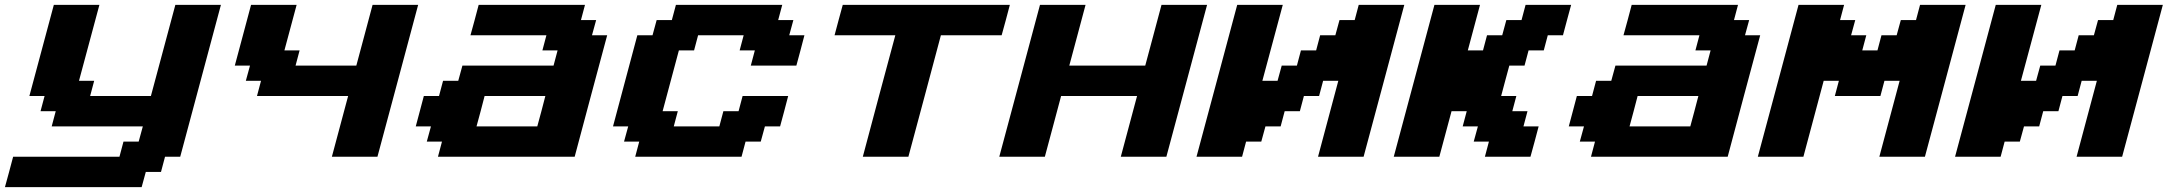

<svg xmlns="http://www.w3.org/2000/svg" viewBox="-54 -645 8919 790"><path d="M-33.7 125H528.8L545.9 62.5H608.4L625 0H687.5Q715.3 -104 771.2 -312.3Q827.1 -520.5 855 -625H667.5Q650.4 -562.5 617.2 -437.5Q584 -312.5 566.9 -250H316.9L333.5 -312.5H271L355 -625H167.5Q150.9 -562.5 117.2 -437.5Q83.5 -312.5 66.9 -250H129.4L112.8 -187.5H175.3L158.7 -125H533.7L516.6 -62.5H454.1L437.5 0H0Q-5.4 21 -16.6 62.5Q-27.8 104 -33.7 125Z M1311.5 0H1499Q1526.9 -104 1582.8 -312.3Q1638.7 -520.5 1666.5 -625H1479Q1467.8 -583.5 1445.6 -500Q1423.3 -416.5 1412.1 -375H1162.1L1178.7 -437.5H1116.2L1166.5 -625H979Q967.8 -583.5 945.6 -500Q923.3 -416.5 912.1 -375H974.6L957.5 -312.5H1020L1003.4 -250H1378.4Q1367.2 -208.5 1345 -125.2Q1322.8 -42 1311.5 0Z M1748 0H2310.5Q2332.5 -83 2377.2 -250Q2421.9 -417 2444.3 -500H2381.8L2398.9 -562.5H2336.4L2353 -625H1915.5Q1910.2 -604 1898.9 -562.3Q1887.7 -520.5 1881.8 -500H2194.3L2177.7 -437.5H2240.2L2223.6 -375H1848.6L1831.5 -312.5H1769L1752.4 -250H1689.9Q1684.6 -229 1673.3 -187.3Q1662.1 -145.5 1656.7 -125H1719.2L1702.1 -62.5H1764.6ZM2156.7 -125H1906.7Q1912.6 -145.5 1923.6 -187.3Q1934.6 -229 1939.9 -250H2189.9Q2184.6 -229 2173.6 -187.3Q2162.6 -145.5 2156.7 -125Z M2559.6 0H2997.1L3013.7 -62.5H3076.2L3093.3 -125H3155.8Q3161.6 -145.5 3172.6 -187.3Q3183.6 -229 3189 -250H3001.5L2984.9 -187.5H2922.4L2905.8 -125H2718.3L2734.9 -187.5H2672.4Q2683.6 -229 2705.8 -312.3Q2728 -395.5 2739.3 -437.5H2801.8L2818.4 -500H3005.9L2989.3 -437.5H3051.8L3035.2 -375H3222.7Q3228.5 -395.5 3239.5 -437.3Q3250.5 -479 3255.9 -500H3193.4L3210.4 -562.5H3147.9L3164.6 -625H2727.1L2710.4 -562.5H2647.9L2630.9 -500H2568.4Q2551.8 -437.5 2518.3 -312.5Q2484.9 -187.5 2468.3 -125H2530.8L2513.7 -62.5H2576.2Z M3496.1 0H3683.6Q3706.1 -83 3750.7 -250Q3795.4 -417 3817.4 -500H4067.4Q4073.2 -520.5 4084.5 -562.3Q4095.7 -604 4101.1 -625H3413.6Q3407.7 -604 3396.5 -562.3Q3385.3 -520.5 3379.9 -500H3629.9Q3607.4 -417 3562.7 -250Q3518.1 -83 3496.1 0Z M4557.6 0H4745.1Q4772.9 -104 4828.9 -312.3Q4884.8 -520.5 4912.6 -625H4725.1Q4713.9 -583.5 4691.7 -500Q4669.4 -416.5 4658.2 -375H4345.7Q4356.9 -416.5 4379.2 -500Q4401.4 -583.5 4412.6 -625H4225.1Q4197.3 -520.5 4141.4 -312.3Q4085.4 -104 4057.6 0H4245.1Q4256.3 -42 4278.6 -125Q4300.8 -208 4312 -250H4624.5Q4613.3 -208.5 4591.1 -125.2Q4568.8 -42 4557.6 0Z M5369.1 0H5556.6Q5584.5 -104 5640.4 -312.3Q5696.3 -520.5 5724.1 -625H5536.6L5520 -562.5H5457.5L5440.4 -500H5377.9L5361.3 -437.5H5298.8L5282.2 -375H5219.7L5202.6 -312.5H5140.1L5224.1 -625H5036.6Q5008.8 -520.5 4952.9 -312.3Q4897 -104 4869.1 0H5056.6L5073.2 -62.5H5135.7L5152.8 -125H5215.3L5231.9 -187.5H5294.4L5311 -250H5373.5L5390.1 -312.5H5452.6Z M6055.7 0H6243.2Q6249 -21 6260.3 -62.5Q6271.5 -104 6276.9 -125H6214.4L6231 -187.5H6168.5L6185.1 -250H6122.6Q6127.9 -270.5 6139.2 -312.3Q6150.4 -354 6156.2 -375H6218.8L6235.4 -437.5H6297.9L6314.5 -500H6377Q6382.3 -520.5 6393.6 -562.3Q6404.8 -604 6410.6 -625H6223.1L6206.5 -562.5H6144L6127 -500H6064.5L6047.9 -437.5H5985.4L6035.6 -625H5848.1Q5820.3 -520.5 5764.4 -312.3Q5708.5 -104 5680.7 0H5868.2L5918.5 -187.5H5981L5964.4 -125H6026.9L6009.8 -62.5H6072.3Z M6492.2 0H7054.7Q7076.7 -83 7121.3 -250Q7166 -417 7188.5 -500H7126L7143.1 -562.5H7080.6L7097.2 -625H6659.7Q6654.3 -604 6643.1 -562.3Q6631.8 -520.5 6626 -500H6938.5L6921.9 -437.5H6984.4L6967.8 -375H6592.8L6575.7 -312.5H6513.2L6496.6 -250H6434.1Q6428.7 -229 6417.5 -187.3Q6406.2 -145.5 6400.9 -125H6463.4L6446.3 -62.5H6508.8ZM6900.9 -125H6650.9Q6656.7 -145.5 6667.7 -187.3Q6678.7 -229 6684.1 -250H6934.1Q6928.7 -229 6917.7 -187.3Q6906.7 -145.5 6900.9 -125Z M7678.7 0H7866.2Q7894 -104 7950 -312.3Q8005.9 -520.5 8033.7 -625H7846.2L7829.6 -562.5H7767.1L7750 -500H7687.5L7670.9 -437.5H7608.4L7625 -500H7562.5L7579.6 -562.5H7517.1L7533.7 -625H7346.2Q7318.4 -520.5 7262.5 -312.3Q7206.5 -104 7178.7 0H7366.2L7449.7 -312.5H7512.2L7495.6 -250H7683.1L7699.7 -312.5H7762.2Z M8490.2 0H8677.7Q8705.6 -104 8761.5 -312.3Q8817.4 -520.5 8845.2 -625H8657.7L8641.1 -562.5H8578.6L8561.5 -500H8499L8482.4 -437.5H8419.9L8403.3 -375H8340.8L8323.7 -312.5H8261.2L8345.2 -625H8157.7Q8129.9 -520.5 8074 -312.3Q8018.1 -104 7990.2 0H8177.7L8194.3 -62.5H8256.8L8273.9 -125H8336.4L8353 -187.5H8415.5L8432.1 -250H8494.6L8511.2 -312.5H8573.7Z"/></svg>

Font: Faithful 32x
Style: SemiboldOblique
Weight: 400
Foundry: Faithful Resource Pack
Version: Version 1.0; January 27, 2023